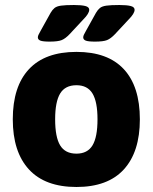

<svg xmlns="http://www.w3.org/2000/svg" viewBox="-20 -738 609 766"><path d="M285 8Q160 8 95.5 -62Q31 -132 31 -262Q31 -393 95.5 -462Q160 -531 285 -531Q410 -531 474 -462Q538 -393 538 -262Q538 -132 474 -62Q410 8 285 8ZM285 -125Q329 -125 349 -158Q369 -191 369 -262Q369 -332 349 -365Q329 -398 285 -398Q240 -398 220 -365Q200 -332 200 -262Q200 -191 220 -158Q240 -125 285 -125ZM178 -572Q151 -572 141 -576Q131 -580 131 -589Q131 -594 134 -600Q137 -606 142 -615L182 -687Q189 -699 197.5 -706Q206 -713 223.5 -715.5Q241 -718 275 -718Q305 -718 320.5 -714Q336 -710 336 -699Q336 -684 312 -660L258 -602Q241 -584 226 -578Q211 -572 178 -572ZM359 -572Q332 -572 322 -576Q312 -580 312 -589Q312 -594 315 -600Q318 -606 323 -615L363 -687Q370 -699 378.5 -706Q387 -713 404.5 -715.5Q422 -718 456 -718Q486 -718 501.5 -714Q517 -710 517 -699Q517 -684 493 -660L439 -602Q422 -584 407 -578Q392 -572 359 -572Z"/></svg>

Font: Asap ExtraBold
Style: Regular
Weight: 800
Designer: Pablo Cosgaya
Foundry: Omnibus-Type
Version: Version 3.001; ttfautohint (v1.8.4.7-5d5b)